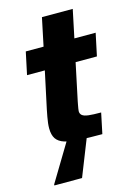

<svg xmlns="http://www.w3.org/2000/svg" viewBox="-127 -725 694 982"><g transform="rotate(-15 220.5 -234.0)"><path d="M340 0Q269.8 0 221 -2.3Q172.2 -4.6 142.1 -14.1Q112 -23.6 98.3 -43.8Q84.7 -64 84.7 -99.3Q84.7 -112 86.4 -126.6Q88.1 -141.2 91.2 -158.3Q94.4 -175.3 98.3 -195.2L140.2 -391.1H46L71.2 -510H165.4L196.4 -658H359.5L328.5 -510H441.2L416 -391.1H303.2L261.5 -193.3Q260.5 -187.9 258.6 -177.8Q256.8 -167.8 255.1 -158.2Q253.5 -148.5 253.5 -144.4Q253.5 -130.5 263.4 -122.4Q273.3 -114.3 296.9 -111.5Q320.4 -108.7 362.8 -108.7ZM35.1 190V185L157.4 -18H262.4L262 -13L181.6 190Z"/></g></svg>

Font: Saira Thin
Style: Italic
Weight: 100
Italic angle: -12°
Designer: Hector Gatti with collaboration of the Omnibus-Type team
Foundry: Omnibus-Type
Version: Version 1.101